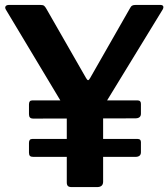

<svg xmlns="http://www.w3.org/2000/svg" viewBox="-20 -762 685 782"><path d="M632 -742Q642 -742 644.5 -737Q647 -732 643 -724L407 -338Q402 -331 401 -322.5Q400 -314 400 -292V-22Q400 0 375 0H272Q261 0 256.5 -4.5Q252 -9 252 -19V-293Q252 -305 249.5 -311.5Q247 -318 242 -326L5 -721Q-1 -730 2.5 -736Q6 -742 18 -742H143Q155 -742 159.5 -738.5Q164 -735 169 -726L330 -445Q335 -436 338.5 -435.5Q342 -435 347 -444L508 -726Q513 -736 518 -739Q523 -742 534 -742H632ZM554 -299Q554 -280 531 -280L116 -279Q106 -279 102 -283.5Q98 -288 98 -297V-337Q98 -353 111 -353H541Q554 -353 554 -339ZM554 -142Q554 -123 531 -123H116Q106 -123 102 -127Q98 -131 98 -140V-180Q98 -196 111 -196H541Q554 -196 554 -183Z"/></svg>

Font: Libre Franklin Thin SemiBold
Style: Regular
Weight: 600
Version: Version 3.000